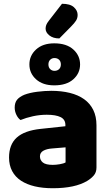

<svg xmlns="http://www.w3.org/2000/svg" viewBox="-20 -983 584 1019"><path d="M260 -108Q277 -108 297.5 -111.5Q318 -115 328 -121V-201L256 -195Q228 -193 210 -183Q192 -173 192 -153Q192 -133 207.5 -120.5Q223 -108 260 -108ZM252 -501Q306 -501 350.5 -490Q395 -479 426.5 -456.5Q458 -434 475 -399.5Q492 -365 492 -318V-94Q492 -68 477.5 -51.5Q463 -35 443 -23Q378 16 260 16Q207 16 164.5 6Q122 -4 91.5 -24Q61 -44 44.5 -75Q28 -106 28 -147Q28 -216 69 -253Q110 -290 196 -299L327 -313V-320Q327 -349 301.5 -361.5Q276 -374 228 -374Q191 -374 154.5 -366Q118 -358 89 -346Q76 -355 67 -373.5Q58 -392 58 -412Q58 -438 70.5 -453.5Q83 -469 109 -480Q138 -491 177.5 -496Q217 -501 252 -501ZM136 -641Q136 -688 171.5 -720.5Q207 -753 268 -753Q333 -753 369 -720.5Q405 -688 405 -641Q405 -594 369 -562Q333 -530 268 -530Q207 -530 171.5 -562Q136 -594 136 -641ZM237 -641Q237 -625 246.5 -616Q256 -607 269 -607Q284 -607 293.5 -616Q303 -625 303 -641Q303 -657 293.5 -666Q284 -675 269 -675Q256 -675 246.5 -666Q237 -657 237 -641ZM309 -963Q352 -963 372 -945Q392 -927 392 -904Q392 -887 383.5 -873.5Q375 -860 357 -842L295 -779Q262 -779 242 -795Q222 -811 222 -831Q222 -841 225.5 -850.5Q229 -860 240 -874Z"/></svg>

Font: Baloo 2 ExtraBold
Style: Regular
Weight: 800
Designer: Sarang Kulkarni and Ek Type
Foundry: Ek Type
Version: Version 1.640;hotconv 1.0.111;makeotfexe 2.5.65597; ttfautoh